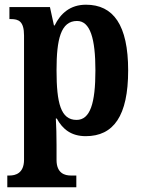

<svg xmlns="http://www.w3.org/2000/svg" viewBox="-20 -566 605 815"><path d="M11 229H304V179H280C257 179 220 171 220 113V49C220 8 219 -30 217 -63H221C246 -17 283 12 344 12C462 12 524 -74 524 -267C524 -460 461 -546 345 -546C278 -546 237 -509 212 -458H209L192 -536H20V-485H26C59 -485 82 -476 82 -415V112C82 170 45 179 21 179H11ZM305 -57C238 -57 220 -128 220 -268C220 -399 238 -477 307 -477C363 -477 385 -402 385 -267C385 -128 363 -57 305 -57Z"/></svg>

Font: Noto Serif Sinhala Condensed
Style: Bold
Weight: 700
Width: 3
Designer: Jelle Bosma - Monotype Design Team
Foundry: Monotype Imaging Inc.
Version: Version 2.007